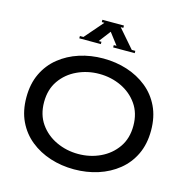

<svg xmlns="http://www.w3.org/2000/svg" viewBox="-132 -1069 1175 1205"><g transform="rotate(15 455.0 -466.5)"><path d="M415 -808V-793H275V-808H298L402 -928H385V-943H525V-928H508L612 -808H635V-793H495V-808H513L455 -884L397 -808ZM50 -350Q50 -438 82 -505Q114 -572 170.5 -617.5Q227 -663 300 -686.5Q373 -710 455 -710Q537 -710 610 -686.5Q683 -663 739.5 -617.5Q796 -572 828 -505Q860 -438 860 -350Q860 -262 828 -195Q796 -128 739.5 -82.5Q683 -37 610 -13.5Q537 10 455 10Q373 10 300 -13.5Q227 -37 170.5 -82.5Q114 -128 82 -195Q50 -262 50 -350ZM165 -350Q165 -268 205.5 -210Q246 -152 312.5 -121Q379 -90 455 -90Q532 -90 598 -121Q664 -152 704.5 -210Q745 -268 745 -350Q745 -432 704.5 -490Q664 -548 598 -579Q532 -610 455 -610Q379 -610 312.5 -579Q246 -548 205.5 -490Q165 -432 165 -350Z"/></g></svg>

Font: Copperplate CC
Style: Regular
Weight: 400
Designer: indestructible type*
Foundry: Cowboy Collective
Version: Version 1.000